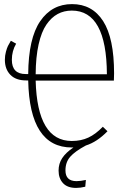

<svg xmlns="http://www.w3.org/2000/svg" viewBox="-20 -713 628 941"><path d="M539.1 -353Q539.1 -331.1 538.1 -317.9H154.8Q162.6 -22 332 -22Q377 -22 412.8 -38.6Q448.7 -55.2 483.9 -91.8L506.8 -69.8Q455.6 -17.1 400.9 0Q347.2 28.8 324 55.4Q300.8 82 300.8 122.1Q300.8 174.8 355 174.8Q375 174.8 400.9 168.9L397.9 202.1Q374 208 353 208Q310.5 208 288.8 184.6Q267.1 161.1 267.1 123Q267.1 88.9 284.9 61.8Q302.7 34.7 339.8 9.8H332Q125 9.8 118.2 -318.8H107.9Q57.6 -318.8 30.8 -346.4Q3.9 -374 3.9 -419.9Q3.9 -440.4 9 -459.2Q14.2 -478 18.8 -487.5Q23.4 -497.1 33.2 -513.2L59.1 -499Q38.1 -462.9 38.1 -419.9Q38.1 -350.1 106 -350.1H118.2Q119.6 -525.4 177 -609.1Q234.4 -692.9 333 -692.9Q432.1 -692.9 485.6 -609.4Q539.1 -525.9 539.1 -353ZM154.8 -349.1H503.9Q502.4 -661.1 332 -661.1Q293.9 -661.1 262.9 -644.5Q231.9 -627.9 207.5 -592.5Q183.1 -557.1 169.2 -495.4Q155.3 -433.6 154.8 -349.1Z"/></svg>

Font: Fira Sans Compressed UltraLight
Style: Regular
Weight: 200
Width: 1
Designer: Carrois Corporate & Edenspiekermann AG
Foundry: Carrois Corporate GbR & Edenspiekermann AG
Version: Version 4.203;PS 004.203;hotconv 1.0.88;makeotf.lib2.5.64775